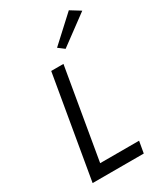

<svg xmlns="http://www.w3.org/2000/svg" viewBox="-233 -1050 975 1141"><g transform="rotate(-30 254.5 -480.0)"><path d="M254 -700 148 -80H415L401 0H50L170 -700ZM310 -771 269 -802 441 -960 509 -918Z"/></g></svg>

Font: Jost
Style: Italic
Weight: 400
Italic angle: -5°
Version: Version 3.710